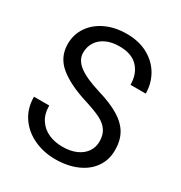

<svg xmlns="http://www.w3.org/2000/svg" viewBox="-179 -887 963 1023"><g transform="rotate(30 302.0 -375.0)"><path d="M299.3 -337.9Q183.1 -373.5 121.1 -424.6Q59.1 -475.6 59.1 -556.2Q59.1 -614.3 90.3 -660.6Q121.6 -707 177.7 -733.4Q233.9 -759.8 305.7 -759.8Q382.8 -759.8 438.2 -728.5Q493.7 -697.3 522.5 -645.8Q551.3 -594.2 551.3 -534.2H457.5Q457.5 -600.6 419.4 -641.6Q381.3 -682.6 305.7 -682.6Q257.3 -682.6 222.9 -666Q188.5 -649.4 170.9 -620.8Q153.3 -592.3 153.3 -557.1Q153.3 -512.2 196.5 -479.5Q239.7 -446.8 328.6 -419.9Q412.1 -395 462.6 -364Q513.2 -333 536.9 -291.3Q560.5 -249.5 560.5 -190.9Q560.5 -130.9 528.8 -85.4Q497.1 -40 439.5 -15.1Q381.8 9.8 307.6 9.8Q235.4 9.8 175 -18.6Q114.7 -46.9 79.3 -99.4Q43.9 -151.9 43.9 -222.2H137.7Q137.7 -170.9 160.6 -136Q183.6 -101.1 221.9 -84Q260.3 -66.9 307.6 -66.9Q356 -66.9 391.6 -82.5Q427.2 -98.1 446.5 -126Q465.8 -153.8 465.8 -189.9Q465.8 -231 447 -257.8Q428.2 -284.7 393.3 -302Q358.4 -319.3 299.3 -337.9Z"/></g></svg>

Font: Mardoto
Style: Regular
Weight: 400
Designer: Christian Robertson, Vahan Hovhannisyan
Foundry: Google
Version: Version 1.000